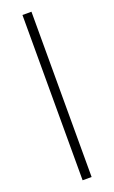

<svg xmlns="http://www.w3.org/2000/svg" viewBox="-157 -845 525 882"><g transform="rotate(-20 105.0 -404.0)"><path d="M83 0V-808H127V0Z"/></g></svg>

Font: Encode Sans ExtraLight
Style: Regular
Weight: 275
Designer: Multiple Designers
Foundry: Impallari Type
Version: Version 2.000